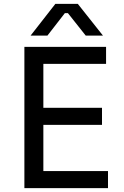

<svg xmlns="http://www.w3.org/2000/svg" viewBox="-20 -972 640 992"><path d="M204 0H106V-730H204ZM538 0H184V-88H538ZM507 -327H184V-415H507ZM528 -642H184V-730H528ZM225 -788H138L266 -952H382L512 -788H423L331 -904H315Z"/></svg>

Font: Sora Variable
Style: Regular
Weight: 400
Designer: Jonathan Barnbrook, Julián Moncada
Foundry: Barnbrook Fonts
Version: Version 2.000